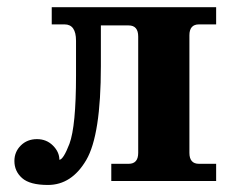

<svg xmlns="http://www.w3.org/2000/svg" viewBox="-20 -509 675 540"><path d="M114.7 11.2Q64 11.2 42.2 -8.1Q20.5 -27.3 20.5 -56.2Q20.5 -82 38.6 -99.9Q56.6 -117.7 84 -117.7Q110.8 -117.7 128.9 -99.6Q147 -81.5 147 -59.6Q158.2 -60.1 175.3 -104.5Q193.8 -154.3 193.8 -296.4V-394.5Q193.8 -440.4 161.6 -440.4H125.5V-488.8H587.9V-440.4H539.6Q512.7 -440.4 512.7 -409.7V-79.1Q512.7 -48.3 539.6 -48.3H587.9V0H293V-48.3H341.8Q368.7 -48.3 368.7 -79.1V-406.2Q368.7 -437.5 341.8 -437.5H263.7V-323.2Q263.7 -129.4 222.7 -59.1Q181.6 11.2 114.7 11.2Z"/></svg>

Font: Munson
Style: Bold
Weight: 700
Designer: Paul James MIller
Foundry: High-Logic / Made with FontCreator
Version: Version 2.10;May 5, 2019;FontCreator 11.5.0.2430 64-bit